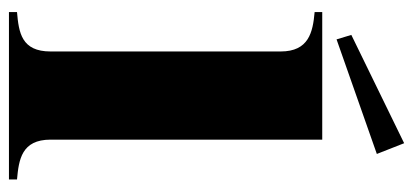

<svg xmlns="http://www.w3.org/2000/svg" viewBox="-267 -656 923 429"><g transform="rotate(90 194.5 -441.5)"><path d="M7 -18V0H381V-18C337 -22 292 -28 292 -93V-700H7V-683C52 -679 95 -670 95 -607V-93C95 -28 53 -22 7 -18ZM324 -822 300 -883 58 -765 68 -732Z"/></g></svg>

Font: Sprat
Style: Bold
Weight: 700
Designer: Ethan Nakache
Foundry: Collletttivo
Version: Version 2.000;Glyphs 3.2 (3217)